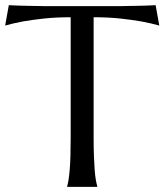

<svg xmlns="http://www.w3.org/2000/svg" viewBox="-20 -724 637 744"><path d="M253.9 -657.2Q196.3 -657.2 149.9 -652.1Q103.5 -647 69.8 -641.1Q30.8 -633.8 0 -625L14.2 -704.1Q20 -703.6 31.7 -703.1Q43.5 -702.6 57.9 -702.1Q72.3 -701.7 88.1 -701.4Q104 -701.2 118.2 -700.9Q132.3 -700.7 143.3 -700.4Q154.3 -700.2 159.2 -700.2H438Q442.9 -700.2 453.9 -700.4Q464.8 -700.7 479 -700.9Q493.2 -701.2 509 -701.4Q524.9 -701.7 539.3 -702.1Q553.7 -702.6 565.4 -703.1Q577.1 -703.6 583 -704.1L597.2 -625Q565.9 -633.8 526.9 -641.1Q493.2 -647 446.8 -652.1Q400.4 -657.2 342.8 -657.2V-190.9Q342.8 -149.4 344 -118.4Q345.2 -87.4 346.9 -64.9Q348.6 -42.5 351.3 -27.3Q354 -12.2 356.9 -2V0H240.2V-2Q243.2 -12.2 245.6 -27.3Q248 -42.5 250 -64.9Q252 -87.4 252.9 -118.4Q253.9 -149.4 253.9 -190.9Z"/></svg>

Font: Marcellus SC
Style: Regular
Weight: 400
Designer: Astigmatic (AOETI)
Foundry: Astigmatic (AOETI)
Version: Version 1.001